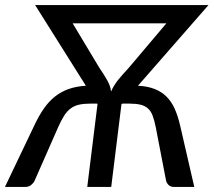

<svg xmlns="http://www.w3.org/2000/svg" viewBox="-46 -737 842 757"><path d="M337 -328.5H310.5Q284 -328.5 265.5 -324.2Q247 -320 232.8 -309.5Q218.5 -299 207 -281Q195.5 -263 183.5 -236L90 -23.5Q85.5 -14.5 76.2 -7.2Q67 0 54 0H-26.5L90.5 -245Q107.5 -281 126.8 -308.8Q146 -336.5 170 -355.8Q194 -375 224 -385.8Q254 -396.5 292.5 -399L92.5 -717H171H173.5H694.5H697.5H776L498 -399Q536 -397 563.5 -386.2Q591 -375.5 610.5 -356Q630 -336.5 642.5 -308.8Q655 -281 663.5 -245L720 0H639.5Q627 0 619.2 -7.2Q611.5 -14.5 609 -23.5L568 -236Q562.5 -263 555.8 -281Q549 -299 537.2 -309.5Q525.5 -320 508 -324.2Q490.5 -328.5 464 -328.5H436L435 -327H433L392.5 0H298L338.5 -327H338ZM345.5 -470Q355 -455.5 362.8 -443.8Q370.5 -432 376.5 -421Q382.5 -410 386.5 -399.2Q390.5 -388.5 392 -376Q397 -388.5 403.8 -399.2Q410.5 -410 419 -421Q427.5 -432 438.2 -443.8Q449 -455.5 462 -470L610 -645H240.5Z"/></svg>

Font: Lato Medium
Style: Italic
Weight: 500
Italic angle: -7°
Designer: Lukasz Dziedzic
Foundry: tyPoland Lukasz Dziedzic
Version: Version 2.006; 2014-01-15